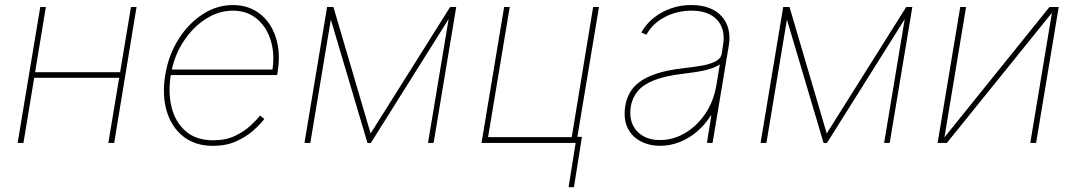

<svg xmlns="http://www.w3.org/2000/svg" viewBox="-20 -574 4322 771"><path d="M472.7 -284.2 469.7 -261.7H109.4L113.3 -284.2ZM164.1 -545.9 74.2 0H50.8L141.6 -545.9ZM528.3 -545.9 438.5 0H415L505.9 -545.9Z M835.4 11.7Q763.7 11.7 716.1 -25.9Q668.5 -63.5 649.4 -127.9Q630.4 -192.4 643.6 -272.9Q656.7 -353 696.8 -416.5Q736.8 -480 793.9 -516.8Q851.1 -553.7 915 -553.7Q963.4 -553.7 1000.7 -533.4Q1038.1 -513.2 1062.5 -476.6Q1086.9 -439.9 1095.7 -390.9Q1104.5 -341.8 1094.7 -284.2L1092.8 -272.5H655.3L658.7 -294.9H1084.5L1072.8 -286.1Q1084.5 -354.5 1067.6 -410.2Q1050.8 -465.8 1011.5 -498.5Q972.2 -531.2 914.6 -531.2Q857.9 -531.2 805.7 -497.6Q753.4 -463.9 716.1 -406.2Q678.7 -348.6 666.5 -276.4L666 -273.4Q654.3 -201.7 669.4 -142.1Q684.6 -82.5 726.3 -46.6Q768.1 -10.7 835.9 -10.7Q887.2 -10.7 924.6 -28.8Q961.9 -46.9 986.8 -70.3Q1011.7 -93.8 1024.4 -109.9L1041.5 -96.2Q1025.9 -75.7 997.6 -50.3Q969.2 -24.9 928.7 -6.6Q888.2 11.7 835.4 11.7Z M1468.3 -38.1 1787.6 -545.9H1812L1469.2 0H1455.6L1293.5 -545.9H1318.8ZM1316.9 -545.9 1226.1 0H1202.6L1293.5 -545.9ZM1698.7 0 1789.6 -545.9H1812L1721.2 0Z M2385.3 -545.9 2294.4 0H1913.6L2004.4 -545.9H2026.9L1939.9 -23.4H2275.9L2361.8 -545.9ZM2316.9 -24.4 2284.7 177.7H2263.2L2295.4 -24.4Z M2631.3 11.7Q2586.4 11.2 2551.8 -7.1Q2517.1 -25.4 2500 -61Q2482.9 -96.7 2490.7 -147.5Q2495.1 -175.3 2508.1 -199.7Q2521 -224.1 2546.9 -243.9Q2572.8 -263.7 2615.5 -278.1Q2658.2 -292.5 2722.2 -299.8Q2760.3 -304.2 2794.7 -309.8Q2829.1 -315.4 2852.1 -326.9Q2875 -338.4 2878.4 -359.4L2883.3 -391.6Q2894.5 -455.1 2860.4 -493.2Q2826.2 -531.2 2756.3 -531.2Q2698.7 -531.2 2649.4 -505.4Q2600.1 -479.5 2575.7 -434.6L2555.2 -443.4Q2574.2 -477.5 2605 -502.2Q2635.7 -526.9 2674.8 -540.5Q2713.9 -554.2 2756.3 -553.7Q2797.9 -553.7 2828.6 -541.7Q2859.4 -529.8 2878.7 -507.8Q2897.9 -485.8 2905.3 -456.1Q2912.6 -426.3 2906.7 -391.6L2841.3 0H2818.8L2836.4 -110.4H2834.5Q2811.5 -73.7 2779.8 -46.4Q2748 -19 2710.2 -3.9Q2672.4 11.2 2631.3 11.7ZM2631.3 -11.7Q2683.1 -11.7 2730.7 -39.6Q2778.3 -67.4 2812.3 -117.4Q2846.2 -167.5 2856.9 -233.4L2870.6 -315.4Q2859.9 -308.1 2844.7 -302.2Q2829.6 -296.4 2811.3 -292Q2793 -287.6 2771.7 -284.4Q2750.5 -281.2 2727.1 -278.3Q2652.8 -270 2608.2 -252.4Q2563.5 -234.9 2541.5 -208.7Q2519.5 -182.6 2513.2 -147.5Q2503.4 -85.9 2536.9 -48.6Q2570.3 -11.2 2631.3 -11.7Z M3299.8 -38.1 3619.1 -545.9H3643.6L3300.8 0H3287.1L3125 -545.9H3150.4ZM3148.4 -545.9 3057.6 0H3034.2L3125 -545.9ZM3530.3 0 3621.1 -545.9H3643.6L3552.7 0Z M3772.5 -22.5 4194.3 -545.9H4231.4L4140.6 0H4117.2L4204.1 -522.5L3782.2 0H3745.1L3835.9 -545.9H3859.4Z"/></svg>

Font: Inter Tight Thin
Style: Italic
Weight: 250
Italic angle: -9.39999°
Designer: Rasmus Andersson
Foundry: rsms
Version: Version 3.004